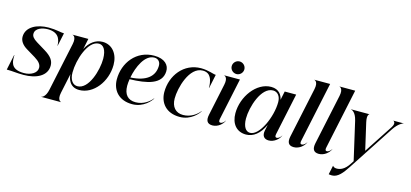

<svg xmlns="http://www.w3.org/2000/svg" viewBox="-85 -1397 4709 2201"><g transform="rotate(15 2269.0 -296.0)"><path d="M192.5 9.5C342.5 9.5 466.5 -50.5 466.5 -173C466.5 -232.5 434 -278 352.5 -327.5L249 -390.5C199.5 -420 180.5 -447 180.5 -475C179.5 -541.5 261.5 -568.5 328.5 -568.5C394.5 -568.5 437 -546.5 460 -509.5C476 -481.5 482 -450 482.5 -413H484L517.5 -570.5C481 -570.5 424.5 -589.5 333 -589.5C192.5 -589.5 69 -527.5 69 -410.5C69 -363 99 -319 156.5 -284.5L263.5 -220C321 -185 344.5 -152 344.5 -114.5C345 -53 273 -12 190.5 -12C104 -12 64 -39 46.5 -77C31.5 -108.5 32 -147 33.5 -182H30L-8.5 0C69 0 103 9.5 192.5 9.5Z M454.5 200H689V198.5C686 198.5 641 188 660.5 96L710.5 -139.5C711.5 -91.5 735 11.5 852.5 11.5C1021.5 11.5 1160.5 -168.5 1160.5 -368C1160.5 -495 1088.5 -591.5 972.5 -591.5C887.5 -591.5 819 -536.5 777.5 -454.5L804 -581.5H617.5V-580C620.5 -580 665.5 -569.5 646 -478L524 96C504.5 188 460.5 198.5 454.5 198.5ZM728 -163C728 -314 806.5 -560.5 937 -560.5C987 -560.5 1026.5 -515.5 1027.5 -405C1028 -270.5 956.5 -25 822 -25C771 -25 728 -69.5 728 -163Z M1239 -218C1240 -91.5 1320.5 11.5 1481 11.5C1617.5 11.5 1697 -90.5 1711 -117.5L1709 -119C1678 -77 1607.5 -20 1513.5 -20C1421.5 -20 1373.5 -76 1373 -178C1373 -200 1375 -228 1380 -257.5C1585 -263 1756.5 -297 1763 -451C1767.5 -526 1711 -591.5 1584.5 -591.5C1373 -591.5 1238.5 -415.5 1239 -218ZM1383.5 -279C1408.5 -408.5 1478 -570.5 1592 -570.5C1638 -570.5 1669 -537 1664.5 -483.5C1659.5 -369 1575 -289 1383.5 -279Z M2044.5 11.5C2181 11.5 2260.5 -90.5 2274.5 -117.5L2272.5 -119C2241.5 -77 2171 -20 2077 -20C1988.5 -20 1937 -79.5 1936.5 -178C1935.5 -301 2006.5 -570.5 2166.5 -570.5C2217.5 -570.5 2244 -547.5 2259.5 -520C2282.5 -479 2285.5 -423 2284 -398H2287L2321.5 -561.5C2292 -561.5 2229 -591.5 2141 -591.5C1936.5 -591.5 1802 -415.5 1802.5 -218C1803.5 -91.5 1884 11.5 2044.5 11.5Z M2445 -478 2365 -99C2351 -32.5 2368.5 8.5 2433.5 8.5C2497.5 8.5 2553 -40.5 2571 -86H2569.5C2562 -72 2540 -45.5 2514.5 -45.5C2496 -45.5 2493 -62.5 2498 -86L2603 -581.5H2416.5V-580C2419.5 -580 2464.5 -569.5 2445 -478ZM2547 -631.5C2588 -631.5 2622 -665.5 2622 -706.5C2622 -747 2588 -781 2547 -781C2506 -781 2472 -747 2472 -706.5C2472 -665.5 2506 -631.5 2547 -631.5Z M2831.5 10C2919.5 10 2992.5 -48.5 3045.5 -162L3031 -93.5C3017 -28 3045 8 3101 8C3164.5 8 3220.5 -40.5 3238.5 -86H3237C3229.5 -72 3207.5 -45.5 3182 -45.5C3163.5 -45.5 3160.5 -62.5 3165.5 -86L3270.5 -581.5H3134.5L3112.5 -477C3103 -530.5 3066.5 -593 2972.5 -593C2798 -593 2652.5 -393 2652.5 -195.5C2652.5 -72.5 2718.5 10 2831.5 10ZM2872.5 -21C2821 -21 2786.5 -71.5 2785.5 -167.5C2785 -302.5 2862.5 -559 3004 -559C3056 -559 3094 -515.5 3094 -444.5C3094 -269 2984 -21 2872.5 -21Z M3457 -696 3330 -99C3316.5 -32.5 3333.5 8 3398.5 8C3462.5 8 3518 -40.5 3536 -86H3534.5C3527 -72 3505 -45.5 3479.5 -45.5C3461 -45.5 3458 -62.5 3463.5 -86L3615 -800H3428.5V-798.5C3431.5 -798.5 3476.5 -788 3457 -696Z M3754.5 -696 3627.5 -99C3614 -32.5 3631 8 3696 8C3760 8 3815.5 -40.5 3833.5 -86H3832C3824.5 -72 3802.5 -45.5 3777 -45.5C3758.5 -45.5 3755.5 -62.5 3761 -86L3912.5 -800H3726V-798.5C3729 -798.5 3774 -788 3754.5 -696Z M3906 207.5C3975.5 207.5 4027 140.5 4077 64.5L4433.5 -480.5C4485 -559 4536.5 -580 4545.5 -580V-581.5H4424V-580.5C4425 -580.5 4463.5 -564.5 4424 -504L4201.5 -164L4128.5 -481.5C4108.5 -569.5 4138 -580 4139.5 -580V-581.5H3921V-580C3928 -580 3977.5 -568 4000.5 -468L4104.5 -14.5L4081.5 21C4032 98.5 3980 117.5 3937.5 117.5C3916 117.5 3900 110.5 3891.5 98H3889.5L3867 203.5C3872.5 205 3884 207.5 3906 207.5Z"/></g></svg>

Font: Beautique Display
Style: Bold
Weight: 700
Italic angle: -12°
Designer: Nhat-Quang Ngo
Version: Version 1.100;Glyphs 3.2.3 (3260)